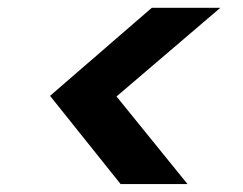

<svg xmlns="http://www.w3.org/2000/svg" viewBox="-20 -595 619 490"><path d="M542.3 -575.1 277.4 -348.8 458.5 -125.3H287.8L107.7 -350.4L367.4 -575.1Z"/></svg>

Font: DM Sans 9pt
Style: Italic
Weight: 400
Italic angle: -10°
Designer: Colophon Foundry, Jonny Pinhorn
Foundry: Colophon Foundry
Version: Version 4.004